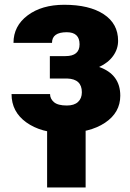

<svg xmlns="http://www.w3.org/2000/svg" viewBox="-20 -558 557 820"><path d="M319.8 -368.7Q319.8 -420.4 265.1 -420.4Q202.1 -420.4 202.1 -375H37.6Q37.6 -446.8 97.9 -492.2Q158.2 -537.6 254.4 -537.6Q361.3 -537.6 422.9 -497.3Q484.4 -457 484.4 -383.8Q484.4 -348.6 463.1 -319.1Q441.9 -289.6 403.3 -272Q493.7 -240.2 493.7 -149.4Q493.7 -77.1 428.5 -33.7Q363.3 9.8 254.4 9.8Q155.3 9.8 92.3 -35.4Q29.3 -80.6 29.3 -156.2H193.8Q193.8 -136.2 210.4 -121.8Q227.1 -107.4 265.6 -107.4Q296.9 -107.4 313.2 -122.6Q329.6 -137.7 329.6 -164.1Q329.6 -220.7 266.6 -222.7H192.9V-318.4H259.8Q319.8 -318.4 319.8 -368.7ZM345.7 242.7H181.2V-40H345.7Z"/></svg>

Font: Roboto Black
Style: Regular
Weight: 900
Designer: Google
Version: Version 2.134; 2016